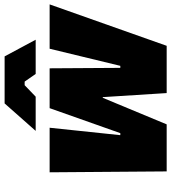

<svg xmlns="http://www.w3.org/2000/svg" viewBox="26 -786 760 853"><g transform="rotate(-90 406.5 -360.0)"><path d="M71 0H280L398 -284H401L419 0H629L813 -520H616L540 -206H531L529 -520H352L241 -206H232L265 -520H67ZM656 -582 582 -720H373L251 -582H403L454 -631H470L504 -582Z"/></g></svg>

Font: Fixel Text 20240404 Black
Style: Italic
Weight: 900
Width: 4
Italic angle: -10°
Designer: AlfaBravo + MacPaw
Foundry: Kyrylo Tkachov, Marchela Mozhyna, Serhii Makarenko, Maria Weinstein, Zakhar Kryvoshyya
Version: Version 1.211;Glyphs 3.2 (3225)